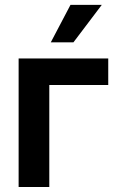

<svg xmlns="http://www.w3.org/2000/svg" viewBox="-20 -750 477 770"><path d="M414.1 -515.6V-409.2H177.7V0H54.7V-515.6ZM183.6 -580.1 262.7 -730.5H388.2L274.4 -580.1Z"/></svg>

Font: Inter Display SemiBold
Style: Regular
Weight: 600
Designer: Rasmus Andersson
Foundry: rsms
Version: Version 4.001;git-9221beed3